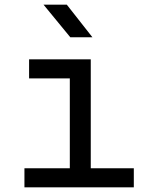

<svg xmlns="http://www.w3.org/2000/svg" viewBox="-20 -805 640 825"><path d="M85 0V-82H280V-468H105V-550H370V-82H555V0ZM282 -645 167 -785H267L377 -645Z"/></svg>

Font: NKDuy Mono
Style: Regular
Weight: 400
Monospace: yes
Designer: NKDuy
Foundry: NKDuy
Version: Version 2.251; ttfautohint (v1.8.4.7-5d5b)